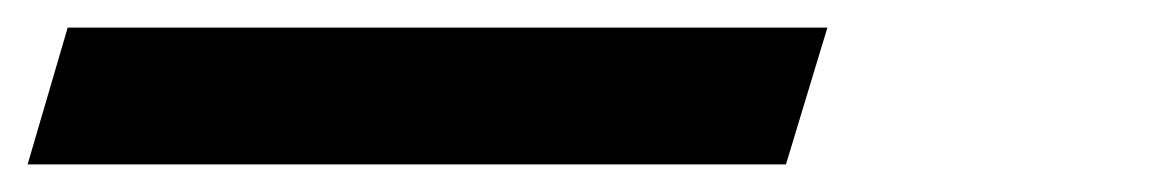

<svg xmlns="http://www.w3.org/2000/svg" viewBox="-72 66 836 139"><path d="M-23 86H527L497 185H-52Z"/></svg>

Font: Playfair Display
Style: Bold Italic
Weight: 700
Italic angle: -14°
Designer: Claus Eggers Sørensen
Foundry: Claus Eggers Sørensen
Version: Version 1.203